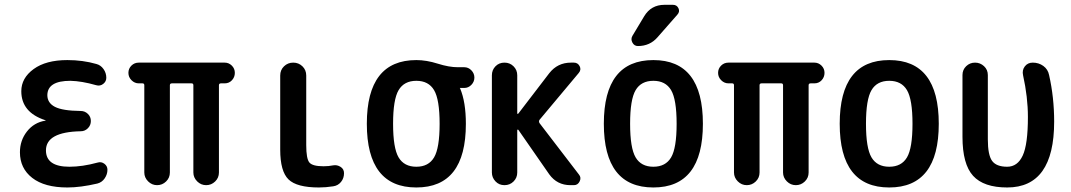

<svg xmlns="http://www.w3.org/2000/svg" viewBox="-20 -785 4540 814"><path d="M171.9 -273.4Q173.8 -273.4 173.8 -274.4Q173.8 -275.4 171.9 -275.4Q70.3 -308.6 70.3 -398.4Q70.3 -454.1 122.6 -492.2Q174.8 -530.3 265.6 -530.3Q331.1 -530.3 388.7 -513.7Q407.2 -508.8 418.9 -492.2Q430.7 -475.6 430.7 -455.1Q430.7 -439.5 417.5 -429.2Q404.3 -418.9 387.7 -423.8Q326.2 -441.4 278.3 -442.4Q181.6 -442.4 180.7 -381.8Q180.7 -348.6 212.9 -332Q245.1 -315.4 322.3 -314.5Q339.8 -314.5 352.5 -302.2Q365.2 -290 365.2 -272Q365.2 -253.9 352.5 -241.2Q339.8 -228.5 322.3 -228.5Q174.8 -225.6 174.8 -147.5Q174.8 -78.1 274.4 -78.1Q329.1 -78.1 393.6 -95.7Q409.2 -100.6 422.4 -90.8Q435.5 -81.1 435.5 -65.4Q435.5 -45.9 423.8 -28.8Q412.1 -11.7 392.6 -6.8Q321.3 9.8 265.6 9.8Q168.9 9.8 116.7 -30.8Q64.5 -71.3 64.5 -139.6Q64.5 -189.5 94.2 -227.5Q124 -265.6 171.9 -273.4Z M568.4 -431.6Q550.8 -431.6 537.6 -444.8Q524.4 -458 524.4 -476.1Q524.4 -494.1 537.1 -506.8Q549.8 -519.5 568.4 -519.5H932.6Q950.2 -519.5 962.9 -506.8Q975.6 -494.1 975.6 -476.1Q975.6 -458 963.4 -444.8Q951.2 -431.6 932.6 -431.6H917Q908.2 -431.6 908.2 -423.8V-53.7Q908.2 -31.2 892.1 -15.6Q876 0 854 0Q832 0 815.9 -16.1Q799.8 -32.2 799.8 -53.7V-423.8Q799.8 -431.6 792 -431.6H709Q700.2 -431.6 700.2 -423.8V-53.7Q700.2 -31.2 684.1 -15.6Q668 0 646 0Q624 0 607.9 -16.1Q591.8 -32.2 591.8 -53.7V-423.8Q591.8 -431.6 584 -431.6Z M1332 9.8Q1238.3 9.8 1203.1 -24.4Q1168 -58.6 1168 -150.4V-464.8Q1168 -488.3 1184.1 -503.9Q1200.2 -519.5 1223.1 -519.5Q1246.1 -519.5 1262.2 -503.9Q1278.3 -488.3 1278.3 -464.8V-169.9Q1278.3 -112.3 1291.5 -96.2Q1304.7 -80.1 1351.6 -80.1Q1374 -80.1 1392.6 -84Q1409.2 -86.9 1423.8 -77.6Q1438.5 -68.4 1438.5 -50.8Q1438.5 -29.3 1425.8 -13.7Q1413.1 2 1392.6 4.9Q1361.3 9.8 1332 9.8Z M1820.3 -402.8Q1796.9 -442.4 1745.1 -442.4Q1693.4 -442.4 1669.9 -402.8Q1646.5 -363.3 1646.5 -260.3Q1646.5 -157.2 1669.9 -117.7Q1693.4 -78.1 1745.1 -78.1Q1796.9 -78.1 1820.3 -117.7Q1843.8 -157.2 1843.8 -260.3Q1843.8 -363.3 1820.3 -402.8ZM1745.1 -530.3Q1788.1 -530.3 1835.9 -515.1Q1883.8 -500 1920.9 -500H1948.2Q1965.8 -500 1978.5 -486.8Q1991.2 -473.6 1991.2 -456.1Q1991.2 -438.5 1978.5 -425.3Q1965.8 -412.1 1948.2 -412.1H1930.7H1929.7V-411.1L1930.7 -410.2Q1955.1 -352.5 1955.1 -259.8Q1955.1 9.8 1745.1 9.8Q1535.2 9.8 1535.2 -260.3Q1535.2 -530.3 1745.1 -530.3Z M2065.4 -53.7V-465.8Q2065.4 -488.3 2080.6 -503.9Q2095.7 -519.5 2118.7 -519.5Q2141.6 -519.5 2157.2 -503.9Q2172.9 -488.3 2172.9 -465.8V-304.7Q2172.9 -302.7 2174.3 -302.2Q2175.8 -301.8 2177.7 -303.7L2308.6 -474.6Q2343.8 -519.5 2400.4 -519.5H2413.1Q2429.7 -519.5 2437.5 -504.4Q2445.3 -489.3 2433.6 -475.6L2267.6 -277.3Q2262.7 -270.5 2267.6 -262.7L2434.6 -44.9Q2445.3 -32.2 2437.5 -16.1Q2429.7 0 2413.1 0H2398.4Q2341.8 0 2308.6 -45.9L2177.7 -234.4Q2175.8 -236.3 2174.3 -235.4Q2172.9 -234.4 2172.9 -232.4V-53.7Q2172.9 -31.2 2157.2 -15.6Q2141.6 0 2118.7 0Q2095.7 0 2080.6 -16.1Q2065.4 -32.2 2065.4 -53.7Z M2825.2 -402.8Q2801.8 -442.4 2750 -442.4Q2698.2 -442.4 2674.8 -402.8Q2651.4 -363.3 2651.4 -260.3Q2651.4 -157.2 2674.8 -117.7Q2698.2 -78.1 2750 -78.1Q2801.8 -78.1 2825.2 -117.7Q2848.6 -157.2 2848.6 -260.3Q2848.6 -363.3 2825.2 -402.8ZM2960 -260.3Q2960 9.8 2750 9.8Q2540 9.8 2540 -260.3Q2540 -530.3 2750 -530.3Q2960 -530.3 2960 -260.3ZM2796.9 -764.6H2833Q2849.6 -764.6 2856.4 -750Q2863.3 -735.4 2851.6 -722.7L2767.6 -627Q2735.4 -589.8 2684.6 -589.8Q2668.9 -589.8 2661.1 -604.5Q2653.3 -619.1 2661.1 -632.8L2710.9 -715.8Q2740.2 -764.6 2796.9 -764.6Z M3068.4 -431.6Q3050.8 -431.6 3037.6 -444.8Q3024.4 -458 3024.4 -476.1Q3024.4 -494.1 3037.1 -506.8Q3049.8 -519.5 3068.4 -519.5H3432.6Q3450.2 -519.5 3462.9 -506.8Q3475.6 -494.1 3475.6 -476.1Q3475.6 -458 3463.4 -444.8Q3451.2 -431.6 3432.6 -431.6H3417Q3408.2 -431.6 3408.2 -423.8V-53.7Q3408.2 -31.2 3392.1 -15.6Q3376 0 3354 0Q3332 0 3315.9 -16.1Q3299.8 -32.2 3299.8 -53.7V-423.8Q3299.8 -431.6 3292 -431.6H3209Q3200.2 -431.6 3200.2 -423.8V-53.7Q3200.2 -31.2 3184.1 -15.6Q3168 0 3146 0Q3124 0 3107.9 -16.1Q3091.8 -32.2 3091.8 -53.7V-423.8Q3091.8 -431.6 3084 -431.6Z M3825.2 -402.8Q3801.8 -442.4 3750 -442.4Q3698.2 -442.4 3674.8 -402.8Q3651.4 -363.3 3651.4 -260.3Q3651.4 -157.2 3674.8 -117.7Q3698.2 -78.1 3750 -78.1Q3801.8 -78.1 3825.2 -117.7Q3848.6 -157.2 3848.6 -260.3Q3848.6 -363.3 3825.2 -402.8ZM3960 -260.3Q3960 9.8 3750 9.8Q3540 9.8 3540 -260.3Q3540 -530.3 3750 -530.3Q3960 -530.3 3960 -260.3Z M4250 9.8Q4150.4 9.8 4105.5 -39.6Q4060.5 -88.9 4060.5 -205.1V-466.8Q4060.5 -489.3 4076.2 -504.4Q4091.8 -519.5 4113.8 -519.5Q4135.7 -519.5 4151.9 -504.4Q4168 -489.3 4168 -466.8V-194.3Q4168 -127.9 4186 -103Q4204.1 -78.1 4250 -78.1Q4293.9 -78.1 4315.9 -125.5Q4337.9 -172.9 4337.9 -289.1Q4337.9 -373 4317.4 -465.8Q4312.5 -487.3 4324.7 -503.4Q4336.9 -519.5 4358.4 -519.5Q4383.8 -519.5 4403.3 -505.4Q4422.9 -491.2 4427.7 -466.8Q4449.2 -372.1 4449.2 -269.5Q4449.2 9.8 4250 9.8Z"/></svg>

Font: Rounded Mgen+ 1m medium
Style: Regular
Weight: 500
Designer: [Source Han Sans]
Ryoko NISHIZUKA  (kana & ideographs); Paul D. Hunt (Latin, Greek & Cyrillic); Wenlong ZHANG  (bopomofo
Version: Version 1.059.20150602